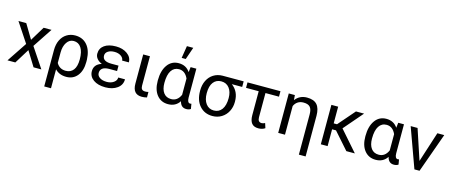

<svg xmlns="http://www.w3.org/2000/svg" viewBox="-54 -1529 5854 2484"><g transform="rotate(15 2873.5 -287.5)"><path d="M245.6 -335.4 362.8 -528.3H468.3L295.4 -267.1L473.6 0H369.1L247.1 -197.8L125 0H20L198.2 -267.1L25.4 -528.3H129.9Z M784.7 -538.1Q885.7 -538.1 945.3 -469.2Q1004.9 -400.4 1010.3 -276.4L1010.7 -244.1Q1010.7 -127 956.1 -58.6Q901.4 9.8 808.1 9.8Q712.9 9.8 657.2 -50.8V203.1H566.4V-283.2Q566.4 -360.4 594 -418Q621.6 -475.6 671.6 -506.8Q721.7 -538.1 784.7 -538.1ZM657.2 -135.7Q697.8 -64 781.2 -64Q847.2 -64 883.8 -111.6Q920.4 -159.2 920.4 -254.4Q920.4 -354.5 885 -409.2Q849.6 -463.9 784.7 -463.9Q727.5 -463.9 692.4 -411.1Q657.2 -358.4 657.2 -275.9Z M1201.7 -148.4Q1201.7 -110.8 1237.5 -86.9Q1273.4 -63 1331.1 -63Q1386.2 -63 1424.1 -89.8Q1461.9 -116.7 1461.9 -156.2H1552.2Q1552.2 -80.6 1490 -35.4Q1427.7 9.8 1331.1 9.8Q1231.4 9.8 1170.9 -33.4Q1110.4 -76.7 1110.4 -148.4Q1110.4 -239.3 1210.4 -271.5Q1167.5 -289.1 1143.6 -318.8Q1119.6 -348.6 1119.6 -384.3Q1119.6 -456.5 1176 -497.1Q1232.4 -537.6 1331.1 -537.6Q1421.9 -537.6 1482.7 -493.9Q1543.5 -450.2 1543.5 -380.9H1453.1Q1453.1 -415 1418.2 -439.7Q1383.3 -464.4 1331.1 -464.4Q1276.4 -464.4 1243.4 -442.1Q1210.4 -419.9 1210.4 -383.8Q1210.4 -305.7 1329.6 -305.7H1425.3V-233.4H1315.9Q1201.7 -230.5 1201.7 -148.4Z M1786.6 -528.3V-133.3Q1786.6 -102.5 1800 -86.9Q1813.5 -71.3 1844.7 -71.3Q1868.2 -71.3 1887.2 -77.1L1887.7 -3.4Q1853.5 5.9 1817.9 5.9Q1696.3 5.9 1696.3 -137.7V-528.3Z M2408.2 -528.3V-139.2Q2409.2 -70.8 2447.3 -70.8Q2456.5 -70.8 2463.9 -73.2L2475.1 -6.3Q2451.7 10.3 2415.5 10.3Q2343.8 10.3 2325.2 -70.3Q2272.9 10.3 2170.9 10.3Q2077.1 10.3 2021.5 -58.8Q1965.8 -127.9 1965.8 -247.1V-254.4Q1965.8 -383.3 2021 -460.7Q2076.2 -538.1 2171.9 -538.1Q2271 -538.1 2323.2 -459.5L2331.5 -528.3ZM2056.2 -244.1Q2056.2 -158.7 2091.8 -111.1Q2127.4 -63.5 2193.4 -63.5Q2277.8 -63.5 2317.9 -154.3V-372.1Q2276.4 -463.9 2194.3 -463.9Q2128.9 -463.9 2092.5 -408.4Q2056.2 -353 2056.2 -244.1ZM2214.8 -778.3H2299.8L2243.2 -613.8H2188.5Z M3042 -453.6H2903.3Q3001 -381.3 3001 -248V-239.7Q3001 -171.4 2971.2 -114Q2941.4 -56.6 2887.5 -23.4Q2833.5 9.8 2765.1 9.8Q2658.7 9.8 2593.8 -64.2Q2528.8 -138.2 2528.8 -262.7V-269Q2528.8 -343.3 2557.6 -402.3Q2586.4 -461.4 2639.4 -494.6Q2692.4 -527.8 2760.7 -528.3H3042ZM2619.6 -258.3Q2619.6 -168.9 2658.7 -116.5Q2697.8 -64 2765.1 -64Q2833 -64 2871.8 -116.9Q2910.6 -169.9 2910.6 -269Q2910.6 -353 2871.3 -403.3Q2832 -453.6 2764.2 -453.6Q2697.3 -453.6 2658.4 -403.8Q2619.6 -354 2619.6 -258.3Z M3534.7 -455.1H3353.5V-131.3Q3353.5 -66.4 3404.8 -66.4Q3425.8 -66.4 3449.7 -79.1L3470.2 -15.6Q3433.1 9.8 3381.3 9.8Q3320.3 9.8 3291.7 -26.1Q3263.2 -62 3262.7 -133.3V-455.1H3093.3V-528.3H3534.7Z M3727.5 -528.3 3732.9 -461.9Q3791.5 -538.1 3889.2 -538.1Q3981.9 -538.1 4024.4 -490Q4066.9 -441.9 4067.4 -342.3V202.6H3977.1V-336.9Q3977.1 -403.3 3950.7 -433.6Q3924.3 -463.9 3861.8 -463.9Q3816.9 -463.9 3785.2 -442.6Q3753.4 -421.4 3736.8 -383.3V0H3646V-528.3Z M4359.9 -225.1H4307.6V0H4216.8V-528.3H4307.6V-304.7H4352.1L4545.9 -528.3H4654.8L4434.1 -272L4672.4 0H4558.6Z M5189 -528.3V-139.2Q5189.9 -70.8 5228 -70.8Q5237.3 -70.8 5244.6 -73.2L5255.9 -6.3Q5232.4 10.3 5196.3 10.3Q5124.5 10.3 5106 -70.3Q5053.7 10.3 4951.7 10.3Q4857.9 10.3 4802.2 -58.8Q4746.6 -127.9 4746.6 -247.1V-254.4Q4746.6 -383.3 4801.8 -460.7Q4856.9 -538.1 4952.6 -538.1Q5051.8 -538.1 5104 -459.5L5112.3 -528.3ZM4836.9 -244.1Q4836.9 -158.7 4872.6 -111.1Q4908.2 -63.5 4974.1 -63.5Q5058.6 -63.5 5098.6 -154.3V-372.1Q5057.1 -463.9 4975.1 -463.9Q4909.7 -463.9 4873.3 -408.4Q4836.9 -353 4836.9 -244.1Z M5505.4 -122.6 5636.2 -528.3H5728.5L5539.1 0H5470.2L5278.8 -528.3H5371.1Z"/></g></svg>

Font: Noboto
Style: Regular
Weight: 400
Designer: Google
Version: Version 2.001101; 2014